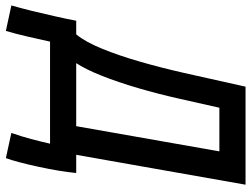

<svg xmlns="http://www.w3.org/2000/svg" viewBox="-180 -608 890 681"><g transform="rotate(90 265.5 -268.0)"><path d="M35.2 156.7 -55.2 137.2Q-46.4 106.9 -36.1 65.2Q-25.9 23.4 -16.4 -19Q-6.8 -61.5 -1 -92.8H47.4Q73.7 -124.5 98.4 -184.8Q123 -245.1 144.8 -321Q166.5 -397 184.1 -475.1L232.9 -693.4H580.6L474.6 -92.8H539.1Q536.6 -65.4 530.8 -30.3Q524.9 4.9 517.1 41Q509.3 77.1 501.2 107.7Q493.2 138.2 486.3 156.7L397 137.2Q408.7 104 418.5 67.4Q428.2 30.8 435.1 0H73.2Q64 42 54.9 81.1Q45.9 120.1 35.2 156.7ZM373 -92.8 462.4 -600.6H307.6L276.4 -461.9Q258.8 -383.3 237.8 -311.8Q216.8 -240.2 194.3 -183.6Q171.9 -127 149.4 -92.8Z"/></g></svg>

Font: Cascadia Code NF
Style: Italic
Weight: 400
Italic angle: -10°
Monospace: yes
Designer: Aaron Bell
Foundry: Saja Typeworks
Version: Version 2404.023; ttfautohint (v1.8.4)